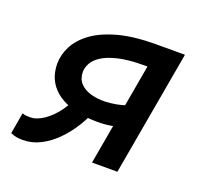

<svg xmlns="http://www.w3.org/2000/svg" viewBox="-98 -628 782 747"><g transform="rotate(20 293.0 -254.5)"><path d="M329.6 -155.8Q255.4 -154.3 201.9 -172.6Q148.4 -190.9 120.1 -227.3Q91.8 -263.7 91.8 -316.4Q91.8 -351.6 109.6 -387.2Q127.4 -422.9 167 -452.4Q206.5 -481.9 271.2 -499.8Q335.9 -517.6 429.7 -517.6H460L443.8 -424.8H413.6Q348.1 -424.8 305.7 -414.8Q263.2 -404.8 239.3 -388.9Q215.3 -373 205.8 -354.7Q196.3 -336.4 196.3 -319.8Q196.3 -291.5 212.6 -273.4Q229 -255.4 256.8 -247.3Q284.7 -239.3 318.8 -240.2Q339.8 -241.2 361.8 -245.1Q383.8 -249 406.2 -256.8L397 -165.5Q377.4 -160.6 363.3 -158.7Q349.1 -156.7 329.6 -155.8ZM67.4 9.8Q50.8 9.8 39.6 7.6Q28.3 5.4 16.1 0L31.2 -87.4Q38.6 -84.5 47.4 -83.7Q56.2 -83 63.5 -83Q90.8 -83 121.1 -104Q151.4 -125 175.8 -159.4Q200.2 -193.8 210.4 -233.9L298.3 -207.5Q282.7 -165 258.8 -126Q234.9 -86.9 204.8 -56.4Q174.8 -25.9 139.9 -8.1Q105 9.8 67.4 9.8ZM350.6 0 441.9 -517.6H546.9L455.6 0Z"/></g></svg>

Font: Cascadia Code
Style: Italic
Weight: 400
Italic angle: -10°
Designer: Aaron Bell
Foundry: Saja Typeworks
Version: Version 2407.024